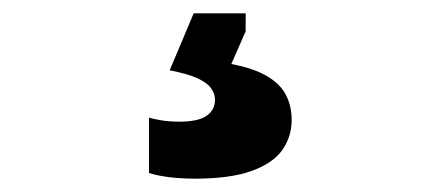

<svg xmlns="http://www.w3.org/2000/svg" viewBox="-20 -47 640 288"><path d="M272 221Q259 221 246 220Q233 219 222 217Q211 215 203.5 212.5V129.5Q210 131.5 222.2 133.5Q234.5 135.5 249 135.5Q277 135.5 289.8 126.8Q302.5 118 302.5 102.5Q302.5 93.5 296.5 85.2Q290.5 77 275.8 70.2Q261 63.5 234.5 58.5L270.5 -27H348.5V0L327 49Q361 55.5 381 67.5Q401 79.5 409.2 96Q417.5 112.5 417.5 133Q417.5 157.5 403.8 177.5Q390 197.5 358 209.2Q326 221 272 221Z"/></svg>

Font: Commissioner Thin
Style: Bold
Weight: 700
Version: Version 1.001;gftools[0.9.23]